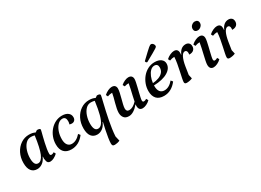

<svg xmlns="http://www.w3.org/2000/svg" viewBox="-29 -1557 3623 2669"><g transform="rotate(-30 1782.5 -222.5)"><path d="M157 12Q97 12 63.5 -30.5Q30 -73 30 -157Q30 -244 65 -313Q100 -382 159.5 -422Q219 -462 292 -462Q350 -462 390 -441L421 -462Q443 -462 457.5 -457.5Q472 -453 472 -438Q472 -433 465 -406.5Q458 -380 448 -340Q438 -300 428 -255Q418 -210 411 -167Q404 -124 404 -92Q404 -63 426 -63Q445 -63 469 -78L485 -47Q459 -22 426.5 -5Q394 12 365 12Q318 12 312 -40Q304 -65 309 -101H305Q281 -45 241.5 -16.5Q202 12 157 12ZM142 -168Q142 -112 157.5 -82Q173 -52 207 -52Q260 -52 296 -136Q332 -220 358 -413Q346 -416 331.5 -418.5Q317 -421 300 -421Q250 -421 215 -384Q180 -347 161 -289Q142 -231 142 -168Z M706 12Q630 12 589.5 -31Q549 -74 549 -156Q549 -218 570.5 -273.5Q592 -329 629.5 -371.5Q667 -414 716 -438Q765 -462 820 -462Q880 -462 915.5 -435.5Q951 -409 951 -363Q951 -333 934 -315Q917 -297 888 -297Q873 -297 852 -303Q860 -328 860 -353Q860 -422 805 -422Q765 -422 731 -388.5Q697 -355 677 -299Q657 -243 657 -177Q657 -117 681.5 -84.5Q706 -52 749 -52Q823 -52 890 -129L913 -100Q829 12 706 12Z M1259 258Q1234 258 1226 247Q1218 236 1218 216Q1218 182 1226.5 127.5Q1235 73 1247.5 12.5Q1260 -48 1273 -102H1268Q1245 -46 1205.5 -16.5Q1166 13 1120 13Q1060 13 1026.5 -29.5Q993 -72 993 -156Q993 -243 1028 -312Q1063 -381 1122.5 -421Q1182 -461 1255 -461Q1312 -461 1352 -440L1384 -462Q1406 -462 1420.5 -457Q1435 -452 1435 -437Q1435 -432 1427.5 -400.5Q1420 -369 1408.5 -320Q1397 -271 1383 -210Q1369 -149 1356.5 -83.5Q1344 -18 1335 45Q1326 108 1323 162L1341 239Q1323 248 1299.5 253Q1276 258 1259 258ZM1105 -167Q1105 -111 1120.5 -81.5Q1136 -52 1170 -52Q1206 -52 1233.5 -88.5Q1261 -125 1282.5 -204Q1304 -283 1321 -412Q1309 -415 1294.5 -417.5Q1280 -420 1263 -420Q1213 -420 1178 -383Q1143 -346 1124 -288Q1105 -230 1105 -167Z M1629 12Q1575 12 1550 -20Q1525 -52 1525 -100Q1525 -128 1532.5 -166Q1540 -204 1551 -244.5Q1562 -285 1572 -322.5Q1582 -360 1586 -388H1584Q1567 -388 1548.5 -384.5Q1530 -381 1511 -373L1495 -404Q1525 -431 1559.5 -446.5Q1594 -462 1620 -462Q1654 -462 1670 -444.5Q1686 -427 1686 -398Q1686 -373 1677.5 -334Q1669 -295 1657.5 -252.5Q1646 -210 1637 -171.5Q1628 -133 1628 -109Q1628 -59 1674 -59Q1732 -59 1795 -126Q1802 -164 1813 -210.5Q1824 -257 1834.5 -303.5Q1845 -350 1851 -388H1849Q1817 -388 1783 -377L1766 -408Q1794 -433 1827.5 -447.5Q1861 -462 1886 -462Q1920 -462 1936 -444.5Q1952 -427 1952 -398Q1952 -380 1945.5 -347.5Q1939 -315 1929.5 -277Q1920 -239 1911 -201.5Q1902 -164 1895.5 -134Q1889 -104 1889 -89Q1889 -63 1911 -63Q1929 -63 1953 -78L1971 -47Q1945 -20 1910.5 -4Q1876 12 1849 12Q1786 12 1786 -62Q1786 -71 1788 -83H1784Q1748 -39 1707.5 -13.5Q1667 12 1629 12Z M2193 12Q2113 12 2073.5 -32Q2034 -76 2034 -155Q2034 -214 2055 -269Q2076 -324 2113 -367.5Q2150 -411 2200 -436.5Q2250 -462 2308 -462Q2371 -462 2408 -434.5Q2445 -407 2445 -362Q2445 -287 2365.5 -238.5Q2286 -190 2141 -185Q2141 -179 2141 -173Q2141 -115 2165 -83.5Q2189 -52 2236 -52Q2310 -52 2375 -129L2399 -100Q2313 12 2193 12ZM2284 -422Q2246 -422 2217 -393Q2188 -364 2169 -318Q2150 -272 2144 -220Q2198 -224 2241.5 -240.5Q2285 -257 2310.5 -287.5Q2336 -318 2336 -364Q2336 -392 2322 -407Q2308 -422 2284 -422ZM2223 -512Q2214 -512 2206.5 -519.5Q2199 -527 2199 -540Q2261 -599 2296 -632Q2331 -665 2349 -680Q2367 -695 2375.5 -699Q2384 -703 2392 -703Q2408 -703 2422 -686.5Q2436 -670 2436 -651Q2436 -644 2431.5 -637Q2427 -630 2407.5 -617.5Q2388 -605 2344.5 -580Q2301 -555 2223 -512Z M2556 12Q2536 12 2528.5 4Q2521 -4 2521 -19Q2521 -36 2529.5 -77.5Q2538 -119 2550 -173.5Q2562 -228 2572 -284.5Q2582 -341 2584 -388H2581Q2565 -388 2546.5 -384.5Q2528 -381 2508 -373L2492 -404Q2522 -431 2557 -446.5Q2592 -462 2619 -462Q2652 -462 2667 -444.5Q2682 -427 2682 -398Q2682 -391 2682 -383Q2682 -375 2680 -366H2684Q2702 -411 2732.5 -436.5Q2763 -462 2805 -462Q2836 -462 2856 -444Q2876 -426 2876 -391Q2876 -354 2851.5 -332Q2827 -310 2780 -311Q2782 -323 2782 -336Q2782 -357 2773.5 -369.5Q2765 -382 2748 -382Q2715 -382 2690.5 -332.5Q2666 -283 2652 -198L2632 -70L2646 -7Q2628 2 2602.5 7Q2577 12 2556 12Z M2988 12Q2925 12 2925 -62Q2925 -84 2933 -123Q2941 -162 2952 -209Q2963 -256 2973.5 -303Q2984 -350 2990 -388H2988Q2972 -388 2953.5 -384.5Q2935 -381 2915 -373L2899 -404Q2929 -431 2964 -446.5Q2999 -462 3026 -462Q3059 -462 3074.5 -444.5Q3090 -427 3090 -398Q3090 -380 3084 -347.5Q3078 -315 3068.5 -277Q3059 -239 3050 -201.5Q3041 -164 3034.5 -134Q3028 -104 3028 -89Q3028 -63 3049 -63Q3068 -63 3092 -78L3110 -47Q3084 -20 3049.5 -4Q3015 12 2988 12ZM3053 -543Q3026 -543 3012 -557Q2998 -571 2998 -594Q2998 -630 3023 -651Q3048 -672 3073 -672Q3101 -672 3115.5 -657.5Q3130 -643 3130 -620Q3130 -596 3117.5 -579Q3105 -562 3087.5 -552.5Q3070 -543 3053 -543Z M3245 12Q3225 12 3217.5 4Q3210 -4 3210 -19Q3210 -36 3218.5 -77.5Q3227 -119 3239 -173.5Q3251 -228 3261 -284.5Q3271 -341 3273 -388H3270Q3254 -388 3235.5 -384.5Q3217 -381 3197 -373L3181 -404Q3211 -431 3246 -446.5Q3281 -462 3308 -462Q3341 -462 3356 -444.5Q3371 -427 3371 -398Q3371 -391 3371 -383Q3371 -375 3369 -366H3373Q3391 -411 3421.5 -436.5Q3452 -462 3494 -462Q3525 -462 3545 -444Q3565 -426 3565 -391Q3565 -354 3540.5 -332Q3516 -310 3469 -311Q3471 -323 3471 -336Q3471 -357 3462.5 -369.5Q3454 -382 3437 -382Q3404 -382 3379.5 -332.5Q3355 -283 3341 -198L3321 -70L3335 -7Q3317 2 3291.5 7Q3266 12 3245 12Z"/></g></svg>

Font: Petrona SemiBold
Style: Italic
Weight: 600
Italic angle: -9°
Designer: Ringo R. Seeber
Foundry: Ringo R. Seeber
Version: Version 2.001; ttfautohint (v1.8.3)